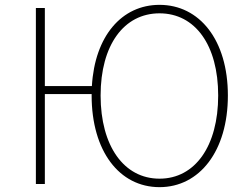

<svg xmlns="http://www.w3.org/2000/svg" viewBox="-20 -759 1040 792"><path d="M638 -22C491 -22 395 -157 395 -365C395 -573 491 -704 638 -704C785 -704 880 -573 880 -365C880 -157 785 -22 638 -22ZM638 13C803 13 920 -136 920 -365C920 -594 803 -739 638 -739C482 -739 371 -610 359 -404H165V-726H128V0H165V-371H358V-365C358 -136 472 13 638 13Z"/></svg>

Font: Harano Aji Gothic CN ExtraLight
Style: Regular
Weight: 250
Foundry: Masamichi Hosoda
Version: HaranoAjiGothicCN-ExtraLight version 20230610;ttx 4.39.4